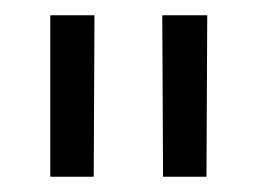

<svg xmlns="http://www.w3.org/2000/svg" viewBox="-20 -718 339 252"><path d="M251 -486 252 -698H193L194 -486ZM103 -486 104 -698H46V-486Z"/></svg>

Font: TitilliumText22L
Style: 250 wt
Weight: 300
Designer: Campivisivi
Foundry: Campivisivi
Version: 1.000